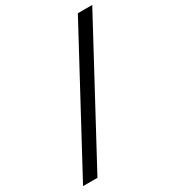

<svg xmlns="http://www.w3.org/2000/svg" viewBox="-212 -877 1023 1132"><g transform="rotate(-30 300.0 -311.0)"><path d="M15 138 498 -760H596L113 138Z"/></g></svg>

Font: IBM Plex Mono Medium
Style: Italic
Weight: 500
Italic angle: -9°
Monospace: yes
Designer: Mike Abbink, Paul van der Laan, Pieter van Rosmalen
Foundry: Bold Monday
Version: Version 2.3